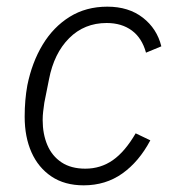

<svg xmlns="http://www.w3.org/2000/svg" viewBox="-20 -544 524 576"><path d="M231 12Q174 12 134.5 -14.5Q95 -41 74.5 -87Q54 -133 54 -194Q54 -219 56 -242.5Q58 -266 62 -288Q76 -357 108 -410Q140 -463 189 -493.5Q238 -524 302 -524Q366 -524 408.5 -491Q451 -458 464 -405L418 -386Q406 -430 375.5 -452.5Q345 -475 300 -475Q233 -475 187.5 -429.5Q142 -384 127 -306L113 -236Q111 -222 109.5 -209.5Q108 -197 108 -184Q108 -142 122 -109Q136 -76 164.5 -57Q193 -38 236 -38Q282 -38 318.5 -63.5Q355 -89 387 -144L431 -123Q397 -59 347 -23.5Q297 12 231 12Z"/></svg>

Font: IBM Plex Sans Light
Style: Italic
Weight: 300
Italic angle: -11.31°
Designer: Mike Abbink, Paul van der Laan, Pieter van Rosmalen
Foundry: Bold Monday
Version: Version 3.201